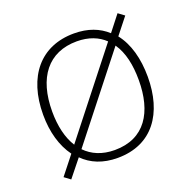

<svg xmlns="http://www.w3.org/2000/svg" viewBox="-108 -664 797 800"><g transform="rotate(-20 290.5 -264.5)"><path d="M522 -265C522 -346 503 -416 464 -465L521 -537L494 -557L440 -488C404 -521 356 -540 294 -540C146 -540 58 -435 58 -265C58 -188 77 -122 113 -73L49 8L76 28L137 -48C174 -11 224 10 289 10C445 10 522 -105 522 -265ZM98 -265C98 -415 167 -505 294 -505C347 -505 388 -488 417 -460L137 -104C111 -145 98 -200 98 -265ZM482 -265C482 -124 423 -25 289 -25C233 -25 190 -44 159 -76L440 -433C470 -390 482 -332 482 -265Z"/></g></svg>

Font: Noto Sans Arabic ExtLt
Style: Regular
Weight: 200
Designer: Monotype Design Team, Nadine Chahine, Nizar Qandah and Khaled Hosny
Foundry: Monotype Imaging Inc.
Version: Version 2.012